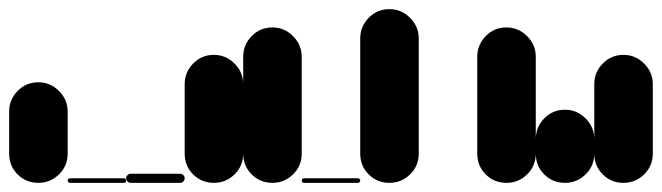

<svg xmlns="http://www.w3.org/2000/svg" viewBox="-20 -400 1448 420"><path d="M0 -64H128V-156H0ZM64 -128Q37 -128 18.5 -109Q0 -90 0 -64Q0 -37 18.5 -18.5Q37 0 64 0Q90 0 109 -18.5Q128 -37 128 -64Q128 -90 109 -109Q90 -128 64 -128ZM64 -220Q37 -220 18.5 -201Q0 -182 0 -156Q0 -129 18.5 -110.5Q37 -92 64 -92Q90 -92 109 -110.5Q128 -129 128 -156Q128 -182 109 -201Q90 -220 64 -220Z M133 -10Q131 -10 129.5 -8.5Q128 -7 128 -5Q128 -3 129.5 -1.5Q131 0 133 0H251Q253 0 254.5 -1.5Q256 -3 256 -5Q256 -7 254.5 -8.5Q253 -10 251 -10Z M266 -20Q262 -20 259 -17Q256 -14 256 -10Q256 -6 259 -3Q262 0 266 0H374Q378 0 381 -3Q384 -6 384 -10Q384 -14 381 -17Q378 -20 374 -20Z M384 -64H512V-216H384ZM448 -128Q421 -128 402.5 -109Q384 -90 384 -64Q384 -37 402.5 -18.5Q421 0 448 0Q474 0 493 -18.5Q512 -37 512 -64Q512 -90 493 -109Q474 -128 448 -128ZM448 -280Q421 -280 402.5 -261Q384 -242 384 -216Q384 -189 402.5 -170.5Q421 -152 448 -152Q474 -152 493 -170.5Q512 -189 512 -216Q512 -242 493 -261Q474 -280 448 -280Z M512 -64H640V-276H512ZM576 -128Q549 -128 530.5 -109Q512 -90 512 -64Q512 -37 530.5 -18.5Q549 0 576 0Q602 0 621 -18.5Q640 -37 640 -64Q640 -90 621 -109Q602 -128 576 -128ZM576 -340Q549 -340 530.5 -321Q512 -302 512 -276Q512 -249 530.5 -230.5Q549 -212 576 -212Q602 -212 621 -230.5Q640 -249 640 -276Q640 -302 621 -321Q602 -340 576 -340Z M645 -10Q643 -10 641.5 -8.5Q640 -7 640 -5Q640 -3 641.5 -1.5Q643 0 645 0H763Q765 0 766.5 -1.5Q768 -3 768 -5Q768 -7 766.5 -8.5Q765 -10 763 -10Z M768 -64H896V-316H768ZM832 -128Q805 -128 786.5 -109Q768 -90 768 -64Q768 -37 786.5 -18.5Q805 0 832 0Q858 0 877 -18.5Q896 -37 896 -64Q896 -90 877 -109Q858 -128 832 -128ZM832 -380Q805 -380 786.5 -361Q768 -342 768 -316Q768 -289 786.5 -270.5Q805 -252 832 -252Q858 -252 877 -270.5Q896 -289 896 -316Q896 -342 877 -361Q858 -380 832 -380Z M896 0Q896 0 896 0Q896 0 896 0Q896 0 896 0Q896 0 896 0H1024Q1024 0 1024 0Q1024 0 1024 0Q1024 0 1024 0Q1024 0 1024 0Z M1024 -64H1152V-276H1024ZM1088 -128Q1061 -128 1042.5 -109Q1024 -90 1024 -64Q1024 -37 1042.5 -18.5Q1061 0 1088 0Q1114 0 1133 -18.5Q1152 -37 1152 -64Q1152 -90 1133 -109Q1114 -128 1088 -128ZM1088 -340Q1061 -340 1042.5 -321Q1024 -302 1024 -276Q1024 -249 1042.5 -230.5Q1061 -212 1088 -212Q1114 -212 1133 -230.5Q1152 -249 1152 -276Q1152 -302 1133 -321Q1114 -340 1088 -340Z M1152 -64H1280V-96H1152ZM1216 -128Q1189 -128 1170.5 -109Q1152 -90 1152 -64Q1152 -37 1170.5 -18.5Q1189 0 1216 0Q1242 0 1261 -18.5Q1280 -37 1280 -64Q1280 -90 1261 -109Q1242 -128 1216 -128ZM1216 -160Q1189 -160 1170.5 -141Q1152 -122 1152 -96Q1152 -69 1170.5 -50.5Q1189 -32 1216 -32Q1242 -32 1261 -50.5Q1280 -69 1280 -96Q1280 -122 1261 -141Q1242 -160 1216 -160Z M1280 -64H1408V-216H1280ZM1344 -128Q1317 -128 1298.5 -109Q1280 -90 1280 -64Q1280 -37 1298.5 -18.5Q1317 0 1344 0Q1370 0 1389 -18.5Q1408 -37 1408 -64Q1408 -90 1389 -109Q1370 -128 1344 -128ZM1344 -280Q1317 -280 1298.5 -261Q1280 -242 1280 -216Q1280 -189 1298.5 -170.5Q1317 -152 1344 -152Q1370 -152 1389 -170.5Q1408 -189 1408 -216Q1408 -242 1389 -261Q1370 -280 1344 -280Z"/></svg>

Font: Wavefont
Style: Bold
Weight: 700
Version: Version 3.004;gftools[0.9.33]